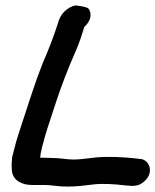

<svg xmlns="http://www.w3.org/2000/svg" viewBox="-20 -700 575 710"><path d="M25 -119C24 -109 24 -102 23 -93V-90L24 -68C28 -32 62 -16 98 -16H144C170 -16 193 -10 229 -10C264 -10 293 -14 326 -18C356 -22 408 -19 437 -15L462 -13C481 -11 496 -16 504 -22C553 -54 536 -106 502 -112H500L473 -115C437 -119 380 -122 337 -118C305 -115 278 -110 252 -110C228 -110 202 -116 168 -116L128 -117C129 -120 130 -124 130 -130L136 -158C140 -171 143 -183 147 -198C157 -233 171 -271 184 -313C206 -381 233 -450 260 -511C275 -546 282 -569 292 -601C315 -620 322 -650 307 -668C301 -676 258 -680 258 -680C227 -672 202 -648 194 -613C177 -561 160 -517 137 -464C110 -396 87 -321 64 -252C54 -219 42 -188 34 -154Z"/></svg>

Font: Stray Cat
Style: ExBlkObl
Weight: 1000
Version: Version 1.0